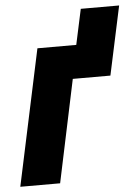

<svg xmlns="http://www.w3.org/2000/svg" viewBox="-64 -738 565 778"><g transform="rotate(-5 218.5 -348.5)"><path d="M105 -553H263L294 -697H450L390 -417H237L149 0H-13Z"/></g></svg>

Font: Noto Sans UI CondBlack
Style: Italic
Weight: 900
Width: 3
Italic angle: -12°
Designer: Monotype Design Team
Foundry: Monotype Imaging Inc.
Version: Version 1.001